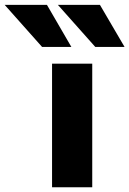

<svg xmlns="http://www.w3.org/2000/svg" viewBox="-127 -787 544 807"><path d="M-107.4 -766.6H70.3L172.9 -589.8H49.8ZM91.8 0V-519.5H260.7V0ZM116.2 -766.6H293L396.5 -589.8H273.4Z"/></svg>

Font: GenEi M Gothic v2 Heavy
Style: Regular
Weight: 800
Version: Version 2.0